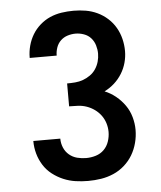

<svg xmlns="http://www.w3.org/2000/svg" viewBox="-53 -789 707 844"><g transform="rotate(-5 300.0 -367.5)"><path d="M302 8Q274 8 246.5 4Q219 0 193 -11Q167 -22 144.5 -39.5Q122 -57 107 -81Q92 -105 84.5 -132Q77 -159 77 -187Q77 -188 77 -188Q77 -188 77 -188H196Q196 -188 196 -188Q196 -188 196 -188Q196 -167 204 -148Q212 -129 227.5 -116Q243 -103 262.5 -98Q282 -93 302 -93Q324 -93 345 -99.5Q366 -106 381 -121Q396 -136 403 -157Q410 -178 410 -199Q410 -219 404 -238Q398 -257 386.5 -272.5Q375 -288 359 -299.5Q343 -311 324.5 -317.5Q306 -324 286 -325Q266 -326 247 -326V-427Q265 -427 283 -428.5Q301 -430 317.5 -436Q334 -442 349 -452.5Q364 -463 374 -478Q384 -493 389 -510.5Q394 -528 394 -546Q394 -564 388.5 -582.5Q383 -601 370.5 -615Q358 -629 339.5 -635.5Q321 -642 303 -642Q285 -642 267.5 -636.5Q250 -631 237 -618.5Q224 -606 218 -588.5Q212 -571 212 -554Q212 -553 212 -553Q212 -553 212 -553H93Q93 -553 93 -553.5Q93 -554 93 -555Q93 -581 100 -607Q107 -633 120.5 -655.5Q134 -678 154.5 -696Q175 -714 199 -724.5Q223 -735 249.5 -739Q276 -743 303 -743Q330 -743 356.5 -738.5Q383 -734 407.5 -722.5Q432 -711 452.5 -692.5Q473 -674 486.5 -650.5Q500 -627 506.5 -600.5Q513 -574 513 -547Q513 -521 506 -495.5Q499 -470 485 -447.5Q471 -425 451.5 -407.5Q432 -390 408 -378Q435 -367 457.5 -348.5Q480 -330 496.5 -306.5Q513 -283 521 -254.5Q529 -226 529 -198Q529 -169 521.5 -140.5Q514 -112 499.5 -87.5Q485 -63 463 -43.5Q441 -24 414.5 -12.5Q388 -1 359.5 3.5Q331 8 302 8Z"/></g></svg>

Font: Iosevka Slab Extended
Style: Bold
Weight: 700
Width: 7
Monospace: yes
Designer: Belleve Invis
Foundry: Belleve Invis
Version: Version 11.1.0; ttfautohint (v1.8.3)